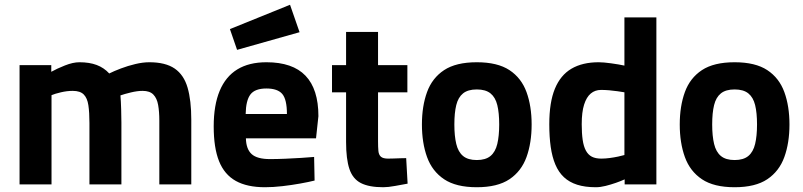

<svg xmlns="http://www.w3.org/2000/svg" viewBox="-20 -773 3366 805"><path d="M62 0V-500H195V-472Q218 -485 252 -498.5Q286 -512 313 -512Q355 -512 385.5 -500.5Q416 -489 438 -465Q458 -475 487 -486Q516 -497 547.5 -504.5Q579 -512 606 -512Q674 -512 712.5 -485.5Q751 -459 766.5 -405.5Q782 -352 782 -271V0H648V-267Q648 -305 643 -333Q638 -361 623 -376.5Q608 -392 578 -392Q556 -392 529 -385.5Q502 -379 485 -373Q487 -349 488 -314.5Q489 -280 489 -259V0H355V-257Q355 -302 350.5 -332Q346 -362 331 -377Q316 -392 285 -392Q261 -392 235.5 -386Q210 -380 196 -374V0Z M1091 12Q1016 12 968.5 -14.5Q921 -41 898.5 -97Q876 -153 876 -243Q876 -332 901 -392Q926 -452 975 -482Q1024 -512 1097 -512Q1207 -512 1261 -455.5Q1315 -399 1315 -286L1305 -193H1011Q1012 -148 1035 -127Q1058 -106 1112 -106Q1142 -106 1176.5 -107.5Q1211 -109 1243 -111Q1275 -113 1297 -115L1299 -16Q1275 -10 1239 -3.5Q1203 3 1164 7.5Q1125 12 1091 12ZM1010 -295H1183Q1183 -356 1163.5 -379Q1144 -402 1097 -402Q1049 -402 1030 -377Q1011 -352 1010 -295ZM974 -564 944 -651 1196 -753 1236 -638Z M1587 12Q1527 12 1493 -5.5Q1459 -23 1445 -64.5Q1431 -106 1431 -178V-386H1372V-500H1431V-639H1565V-500H1688V-386H1565V-181Q1565 -156 1566.5 -140Q1568 -124 1577 -116Q1586 -108 1607 -108Q1617 -108 1631 -108.5Q1645 -109 1659 -109.5Q1673 -110 1683 -110L1689 -3Q1667 1 1637 6.5Q1607 12 1587 12Z M1979 12Q1892 12 1842 -21.5Q1792 -55 1770.5 -114.5Q1749 -174 1749 -251Q1749 -328 1770.5 -387Q1792 -446 1842 -479Q1892 -512 1979 -512Q2066 -512 2116 -479Q2166 -446 2187.5 -387Q2209 -328 2209 -251Q2209 -174 2187.5 -114.5Q2166 -55 2116 -21.5Q2066 12 1979 12ZM1979 -102Q2016 -102 2036.5 -119Q2057 -136 2065 -169.5Q2073 -203 2073 -251Q2073 -300 2065 -332.5Q2057 -365 2036.5 -381.5Q2016 -398 1979 -398Q1942 -398 1921.5 -381.5Q1901 -365 1893 -332.5Q1885 -300 1885 -251Q1885 -203 1893 -169.5Q1901 -136 1921.5 -119Q1942 -102 1979 -102Z M2478 12Q2433 12 2400 1.5Q2367 -9 2344.5 -30Q2322 -51 2308.5 -83Q2295 -115 2289 -157Q2283 -199 2283 -252Q2283 -344 2306.5 -401Q2330 -458 2376 -485Q2422 -512 2490 -512Q2510 -512 2542.5 -507.5Q2575 -503 2598 -498V-700H2732V0H2599V-21Q2584 -14 2562.5 -6.5Q2541 1 2519 6.5Q2497 12 2478 12ZM2501 -108Q2518 -108 2536.5 -110.5Q2555 -113 2571.5 -116.5Q2588 -120 2598 -123V-386Q2586 -388 2569 -390.5Q2552 -393 2534 -394.5Q2516 -396 2500 -396Q2475 -396 2457 -381Q2439 -366 2429 -334.5Q2419 -303 2419 -252Q2419 -214 2423 -186.5Q2427 -159 2436.5 -141.5Q2446 -124 2461.5 -116Q2477 -108 2501 -108Z M3060 12Q2973 12 2923 -21.5Q2873 -55 2851.5 -114.5Q2830 -174 2830 -251Q2830 -328 2851.5 -387Q2873 -446 2923 -479Q2973 -512 3060 -512Q3147 -512 3197 -479Q3247 -446 3268.5 -387Q3290 -328 3290 -251Q3290 -174 3268.5 -114.5Q3247 -55 3197 -21.5Q3147 12 3060 12ZM3060 -102Q3097 -102 3117.5 -119Q3138 -136 3146 -169.5Q3154 -203 3154 -251Q3154 -300 3146 -332.5Q3138 -365 3117.5 -381.5Q3097 -398 3060 -398Q3023 -398 3002.5 -381.5Q2982 -365 2974 -332.5Q2966 -300 2966 -251Q2966 -203 2974 -169.5Q2982 -136 3002.5 -119Q3023 -102 3060 -102Z"/></svg>

Font: Titillium Web
Style: Bold
Weight: 700
Designer: Mohamed Gaber, Accademia di Belle Arti di Urbino
Foundry: Kief Type Foundry, Accademia di Belle Arti di Urbino
Version: Version 3.000